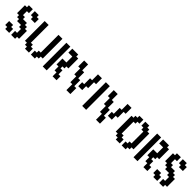

<svg xmlns="http://www.w3.org/2000/svg" viewBox="475 -2463 4299 4299"><g transform="rotate(45 2625.0 -313.0)"><path d="M375 62.5H312.5V0V-62.5H375V-125V-187.5H312.5V-250H250H187.5V-312.5H125V-375H62.5V-437.5V-500V-562.5V-625H125V-687.5H187.5H250V-625V-562.5H187.5V-500V-437.5H250V-375H312.5H375V-312.5H437.5V-250H500V-187.5V-125V-62.5V0H437.5V62.5ZM187.5 62.5H125V0H62.5V-62.5V-125H125H187.5V-62.5H250V0V62.5ZM437.5 -500H375V-562.5H312.5V-625V-687.5H375H437.5V-625H500V-562.5V-500Z M1000 62.5H937.5V0V-62.5H1000V-125H1062.5V-187.5V-250V-312.5V-375V-437.5V-500V-562.5V-625V-687.5H1125H1187.5V-625V-562.5V-500V-437.5V-375V-312.5V-250V-187.5V-125V-62.5H1125V0H1062.5V62.5ZM812.5 62.5H750V0H687.5V-62.5H625V-125V-187.5V-250V-312.5V-375V-437.5V-500V-562.5V-625V-687.5H687.5H750V-625V-562.5V-500V-437.5V-375V-312.5V-250V-187.5V-125H812.5V-62.5H875V0V62.5Z M1687.5 62.5H1625V0V-62.5H1562.5V-125V-187.5H1500V-250V-312.5V-375H1562.5H1625V-437.5V-500V-562.5H1562.5H1500V-625V-687.5H1562.5H1625H1687.5V-625H1750V-562.5V-500V-437.5V-375V-312.5H1687.5V-250H1625V-187.5H1687.5V-125V-62.5H1750V0V62.5ZM1375 62.5H1312.5V0V-62.5V-125V-187.5V-250V-312.5V-375V-437.5V-500V-562.5V-625V-687.5H1375H1437.5V-625V-562.5V-500V-437.5V-375V-312.5V-250V-187.5V-125V-62.5V0V62.5Z M2125 62.5H2062.5V0V-62.5V-125H2000V-187.5V-250V-312.5H1937.5V-375V-437.5V-500H1875V-562.5V-625V-687.5H1937.5H2000V-625V-562.5V-500H2062.5V-437.5V-375V-312.5H2125V-250V-187.5V-125H2187.5V-62.5V0V62.5ZM2250 -187.5H2187.5V-250V-312.5H2250V-375V-437.5V-500H2312.5V-562.5V-625V-687.5H2375H2437.5V-625V-562.5V-500H2375V-437.5V-375V-312.5H2312.5V-250V-187.5Z M2625 62.5H2562.5V0V-62.5V-125V-187.5V-250V-312.5V-375V-437.5V-500V-562.5V-625V-687.5H2625H2687.5V-625V-562.5V-500V-437.5V-375V-312.5V-250V-187.5V-125V-62.5V0V62.5Z M3062.5 62.5H3000V0V-62.5V-125H2937.5V-187.5V-250V-312.5H2875V-375V-437.5V-500H2812.5V-562.5V-625V-687.5H2875H2937.5V-625V-562.5V-500H3000V-437.5V-375V-312.5H3062.5V-250V-187.5V-125H3125V-62.5V0V62.5ZM3187.5 -187.5H3125V-250V-312.5H3187.5V-375V-437.5V-500H3250V-562.5V-625V-687.5H3312.5H3375V-625V-562.5V-500H3312.5V-437.5V-375V-312.5H3250V-250V-187.5Z M3875 62.5H3812.5V0V-62.5H3875V-125H3937.5V-187.5V-250V-312.5V-375V-437.5V-500H3875V-562.5H3812.5V-625V-687.5H3875H3937.5V-625H4000V-562.5H4062.5V-500V-437.5V-375V-312.5V-250V-187.5V-125V-62.5H4000V0H3937.5V62.5ZM3687.5 62.5H3625V0H3562.5V-62.5H3500V-125V-187.5V-250V-312.5V-375V-437.5V-500V-562.5H3562.5V-625H3625V-687.5H3687.5H3750V-625V-562.5H3687.5V-500H3625V-437.5V-375V-312.5V-250V-187.5V-125H3687.5V-62.5H3750V0V62.5Z M4562.5 62.5H4500V0V-62.5H4437.5V-125V-187.5H4375V-250V-312.5V-375H4437.5H4500V-437.5V-500V-562.5H4437.5H4375V-625V-687.5H4437.5H4500H4562.5V-625H4625V-562.5V-500V-437.5V-375V-312.5H4562.5V-250H4500V-187.5H4562.5V-125V-62.5H4625V0V62.5ZM4250 62.5H4187.5V0V-62.5V-125V-187.5V-250V-312.5V-375V-437.5V-500V-562.5V-625V-687.5H4250H4312.5V-625V-562.5V-500V-437.5V-375V-312.5V-250V-187.5V-125V-62.5V0V62.5Z M5062.5 62.5H5000V0V-62.5H5062.5V-125V-187.5H5000V-250H4937.5H4875V-312.5H4812.5V-375H4750V-437.5V-500V-562.5V-625H4812.5V-687.5H4875H4937.5V-625V-562.5H4875V-500V-437.5H4937.5V-375H5000H5062.5V-312.5H5125V-250H5187.5V-187.5V-125V-62.5V0H5125V62.5ZM4875 62.5H4812.5V0H4750V-62.5V-125H4812.5H4875V-62.5H4937.5V0V62.5ZM5125 -500H5062.5V-562.5H5000V-625V-687.5H5062.5H5125V-625H5187.5V-562.5V-500Z"/></g></svg>

Font: PixelArmy
Style: Medium
Weight: 500
Version: Version 001.000